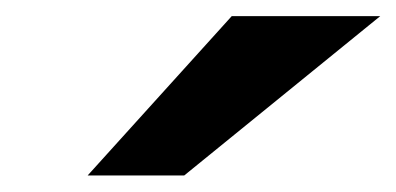

<svg xmlns="http://www.w3.org/2000/svg" viewBox="-20 -793 481 233"><path d="M441.4 -773.4 203.6 -580.1H86.4L261.2 -773.4Z"/></svg>

Font: Andika New Basic
Style: Bold Italic
Weight: 700
Italic angle: -14°
Designer: Victor Gaultney, Annie Olsen, Pablo Ugerman
Foundry: SIL International
Version: Version 5.500